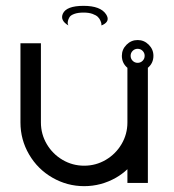

<svg xmlns="http://www.w3.org/2000/svg" viewBox="-20 -637 594 657"><path d="M327 -550Q327 -552 327 -555Q327 -558 324 -565.5Q321 -573 315 -579Q309 -585 296.5 -589.5Q284 -594 266 -594Q247 -594 234.5 -589.5Q222 -585 218 -578.5Q214 -572 212.5 -565.5Q211 -559 212 -555L214 -550Q185 -567 195 -590Q207 -617 266 -617Q324 -617 343 -588Q358 -565 332 -552Q329 -551 327 -550ZM397 -446Q397 -421 416 -405V-218Q416 -178 396 -144Q376 -110 342 -90Q308 -70 268 -70Q228 -70 194 -90Q160 -110 140 -144Q120 -178 120 -218V-489H50V-218Q50 -159 79.5 -108.5Q109 -58 159.5 -29Q210 0 268 0Q326 0 377 -29Q398 -41 416 -58V-11H486V-405Q505 -421 505 -446Q505 -468 489 -484Q473 -500 451 -500Q429 -500 413 -484Q397 -468 397 -446ZM434 -463Q441 -470 451 -470Q461 -470 468 -463Q475 -456 475 -446Q475 -436 468 -429Q461 -422 451 -422Q441 -422 434 -429Q427 -436 427 -446Q427 -456 434 -463Z"/></svg>

Font: Sakbunderan
Style: Regular
Weight: 400
Version: Version 1.00